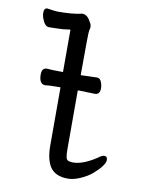

<svg xmlns="http://www.w3.org/2000/svg" viewBox="-84 -781 668 866"><g transform="rotate(10 250.0 -348.0)"><path d="M287.1 23.9Q231 23.9 207 -9.5Q183.1 -43 183.1 -109.9V-376Q128.9 -376 113.8 -373Q85 -373 85 -418Q85 -448.2 108.9 -448.2Q126 -445.8 182.1 -445.8V-640.1Q148.9 -634.8 123.5 -634.8Q98.1 -634.8 85 -633.8Q68.8 -633.8 58.3 -655.3Q47.9 -676.8 47.9 -692.9Q47.9 -715.8 63 -715.8Q101.1 -710 111.8 -710Q182.1 -710 222.2 -720.2Q246.1 -720.2 261.2 -689.9Q269 -678.2 269 -668.2Q269 -658.2 266.1 -652.6Q263.2 -647 263.2 -445.8L336.9 -448.2Q351.1 -448.2 357.4 -433.1Q363.8 -418 363.8 -403.8Q363.8 -374 340.8 -374Q320.8 -374 304.2 -375Q296.9 -376 262.2 -376V-107.9Q262.2 -70.8 268.1 -61.3Q273.9 -51.8 296.9 -51.8Q341.8 -51.8 402.8 -91.8Q420.9 -106 432.1 -106Q445.8 -106 445.8 -88.9Q445.8 -77.1 432.4 -59.1Q418.9 -41 396.5 -22Q374 -2.9 343 10.5Q312 23.9 287.1 23.9Z"/></g></svg>

Font: LXGW WenKai Mono GB Screen
Style: Regular
Weight: 400
Monospace: yes
Designer: LXGW / Fontworks Inc.
Foundry: LXGW / Fontworks Inc.
Version: Version 1.510;January 18,2025